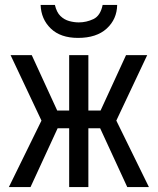

<svg xmlns="http://www.w3.org/2000/svg" viewBox="-20 -760 640 780"><path d="M16 0 170 -314 157 -252 23 -536H109L228 -277V-269L104 0ZM497 0 373 -269V-277L492 -536H578L444 -252L431 -314L585 0ZM261 0V-536H339V0ZM206 -239V-311H395V-239ZM297 -606Q226 -606 186.5 -644Q147 -682 145 -740H203Q210 -710 225.5 -695Q241 -680 261 -674.5Q281 -669 300 -669Q331 -669 359.5 -682.5Q388 -696 397 -740H456Q455 -682 413.5 -644Q372 -606 297 -606Z"/></svg>

Font: Noto Sans Mono
Style: Regular
Weight: 400
Designer: Monotype Design Team
Foundry: Monotype Imaging Inc.
Version: Version 2.014